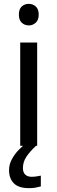

<svg xmlns="http://www.w3.org/2000/svg" viewBox="-20 -757 298 997"><path d="M173 -536V0H85V-536ZM130 -737Q150 -737 165.5 -723.5Q181 -710 181 -681Q181 -653 165.5 -639Q150 -625 130 -625Q108 -625 93 -639Q78 -653 78 -681Q78 -710 93 -723.5Q108 -737 130 -737ZM99 116Q99 138 111 149.5Q123 161 144 161Q161 161 172.5 158.5Q184 156 192 155V211Q178 215 164 217.5Q150 220 130 220Q77 220 52 195Q27 170 27 126Q27 97 41.5 70Q56 43 77.5 21Q99 -1 119 -15L167 0Q133 32 116 58.5Q99 85 99 116Z"/></svg>

Font: Noto Sans Cherokee
Style: Regular
Weight: 400
Designer: Monotype Design Team
Foundry: Monotype Imaging Inc.
Version: Version 2.001